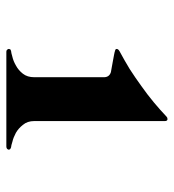

<svg xmlns="http://www.w3.org/2000/svg" viewBox="8 -542 535 590"><g transform="rotate(90 275.0 -247.5)"><path d="M352.5 -85.9Q352.5 -64.5 364.3 -50.8Q375 -37.1 388.7 -29.3Q403.3 -21.5 416 -18.6Q428.7 -14.6 432.6 -14.6Q436.5 -13.7 438.5 -11.7Q440.4 -9.8 440.4 -7.8Q440.4 -6.8 440.4 -6.8Q439.5 -3.9 437.5 -2Q434.6 0 430.7 0Q334 0 139.6 0Q135.7 0 133.8 -2Q131.8 -3.9 130.9 -6.8Q130.9 -8.8 131.8 -11.7Q133.8 -13.7 137.7 -14.6Q141.6 -14.6 155.3 -18.6Q168 -21.5 181.6 -29.3Q196.3 -37.1 207 -50.8Q217.8 -64.5 217.8 -85.9Q217.8 -157.2 217.8 -299.8Q217.8 -316.4 202.1 -321.3Q201.2 -321.3 191.4 -323.2Q181.6 -325.2 169.9 -327.1Q158.2 -329.1 148.4 -331.1Q138.7 -333 136.7 -334Q130.9 -335 130.9 -338.9Q130.9 -343.8 137.7 -347.7Q165 -362.3 192.4 -378.9Q219.7 -396.5 245.1 -415Q271.5 -433.6 294.9 -453.1Q318.4 -472.7 338.9 -492.2Q341.8 -495.1 345.7 -495.1Q346.7 -495.1 347.7 -495.1Q352.5 -494.1 352.5 -487.3Q352.5 -353.5 352.5 -85.9Z"/></g></svg>

Font: Mermaid
Style: Bold
Weight: 400
Designer: Scott Simpson
Version: Version 1.001